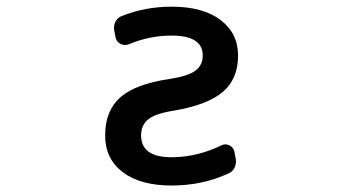

<svg xmlns="http://www.w3.org/2000/svg" viewBox="-20 -576 1040 584"><path d="M502 -467.8Q434.6 -467.8 372.1 -441.4Q359.4 -436.5 347.7 -441.9Q335.9 -447.3 332 -460L328.1 -480.5Q324.2 -495.1 330.6 -508.8Q336.9 -522.5 350.6 -527.3Q421.9 -555.7 502 -555.7Q597.7 -555.7 650.9 -515.1Q704.1 -474.6 704.1 -407.2Q704.1 -335.9 657.7 -296.4Q611.3 -256.8 507.8 -239.3Q452.1 -230.5 430.7 -212.9Q409.2 -195.3 409.2 -164.1Q409.2 -97.7 502 -97.7Q502.9 -97.7 503.9 -97.7Q581.1 -98.6 653.3 -133.8Q665 -139.6 676.8 -134.3Q688.5 -128.9 692.4 -117.2L696.3 -96.7Q700.2 -82 694.3 -67.9Q688.5 -53.7 673.8 -47.9Q594.7 -11.7 502 -11.7Q407.2 -11.7 353.5 -52.2Q299.8 -92.8 299.8 -164.1Q299.8 -238.3 345.2 -279.3Q390.6 -320.3 496.1 -335.9Q552.7 -344.7 574.7 -361.3Q596.7 -377.9 596.7 -407.2Q596.7 -467.8 502 -467.8Z"/></svg>

Font: Gen Jyuu Gothic L Monospace Medium
Style: Regular
Weight: 500
Designer: [Source Han Sans]
Ryoko NISHIZUKA  (kana & ideographs); Paul D. Hunt (Latin, Greek & Cyrillic); Wenlong ZHANG  (bopomofo
Version: Version 1.002.20150607